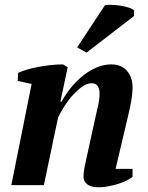

<svg xmlns="http://www.w3.org/2000/svg" viewBox="-20 -785 628 814"><path d="M384 -285Q391 -316 396.5 -340Q402 -364 402 -390Q402 -407 394.5 -419.5Q387 -432 368 -432Q349 -432 328.5 -417.5Q308 -403 288.5 -381.5Q269 -360 252.5 -334Q236 -308 226 -286L166 0H28L114 -429L55 -442L57 -476Q71 -483 93 -489.5Q115 -496 141 -501Q167 -506 194.5 -509Q222 -512 247 -512L267 -500L236 -354H241Q259 -387 283 -416Q307 -445 334 -466Q361 -487 391 -499.5Q421 -512 452 -512Q494 -512 518 -485Q542 -458 542 -413Q542 -390 537 -360.5Q532 -331 525 -302L470 -69H542V-35Q532 -27 515.5 -19Q499 -11 479.5 -5Q460 1 439 5Q418 9 399 9Q365 9 349.5 -4Q334 -17 334 -34Q334 -55 339 -79Q344 -103 349 -125ZM425 -763Q433 -765 451.5 -764.5Q470 -764 490 -761Q510 -758 526.5 -752.5Q543 -747 548 -741V-717L347 -562L307 -584Z"/></svg>

Font: PT Serif
Style: Bold Italic
Weight: 700
Italic angle: -12°
Designer: A.Korolkova, O.Umpeleva, V.Yefimov
Foundry: ParaType Ltd
Version: Version 1.000W OFL